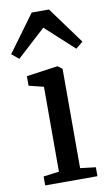

<svg xmlns="http://www.w3.org/2000/svg" viewBox="-113 -883 536 930"><g transform="rotate(-10 155.0 -418.0)"><path d="M108.5 -54V-471.5L36 -489.5V-536.5L185 -557.5H191.5L212.5 -541.5V-53L288.5 -44V0H31.5V-44ZM112.5 -836H197.5L330 -654.5L295 -626L155 -754L14.5 -625.5L-20.5 -654.5Z"/></g></svg>

Font: Merriweather Text
Style: Regular
Weight: 400
Designer: Eben Sorkin
Foundry: Eben Sorkin
Version: Version 2.100; ttfautohint (v1.7.19-72a1) -l 8 -r 50 -G 200 